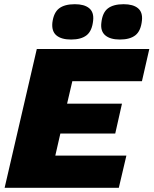

<svg xmlns="http://www.w3.org/2000/svg" viewBox="-20 -893 730 913"><path d="M318 -705Q272 -705 248.5 -724.5Q225 -744 229 -785Q235 -833 261 -853Q287 -873 336 -873Q381 -873 404 -854Q427 -835 423 -796Q418 -746 392 -725.5Q366 -705 318 -705ZM550 -705Q504 -705 480.5 -725Q457 -745 462 -785Q467 -833 493 -853Q519 -873 568 -873Q613 -873 636 -854Q659 -835 655 -796Q650 -746 624 -725.5Q598 -705 550 -705ZM2 0 155 -660H690L655 -507H324L299 -400H560L528 -258H267L243 -153H581L545 0Z"/></svg>

Font: Elaine Sans ExtraBold
Style: Italic
Weight: 800
Italic angle: -13°
Designer: Wei Huang
Foundry: Wei Huang
Version: Version 2.001;December 24, 2019;FontCreator 12.0.0.2547 64-b